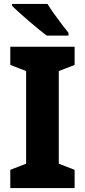

<svg xmlns="http://www.w3.org/2000/svg" viewBox="-20 -950 430 970"><path d="M357 0H32V-92L112 -123V-591L32 -622V-714H357V-622L277 -591V-123L357 -92ZM220 -930Q233 -908 253 -880.5Q273 -853 292.5 -827Q312 -801 326 -784V-770H217Q200 -782 175.5 -802Q151 -822 125.5 -844Q100 -866 77.5 -886Q55 -906 41 -920V-930Z"/></svg>

Font: Noto Sans Hebrew SemiCondensed ExtraBold
Style: Regular
Weight: 800
Width: 4
Designer: Monotype Design Team
Foundry: Monotype Imaging Inc.
Version: Version 2.004; ttfautohint (v1.8.4.7-5d5b)